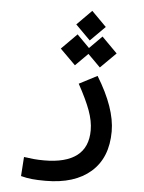

<svg xmlns="http://www.w3.org/2000/svg" viewBox="-57 -662 701 937"><g transform="rotate(5 293.0 -193.0)"><path d="M201.2 230Q162.1 230 135 227.3Q107.9 224.6 80.6 217.3L86.9 123.5Q114.7 127 136 129.2Q157.2 131.3 186.5 131.3Q291.5 131.3 345.7 90.1Q399.9 48.8 399.9 -34.7Q399.9 -79.6 381.1 -131.1Q362.3 -182.6 321.8 -256.3L410.2 -302.2Q502.4 -152.3 502.4 -38.1Q502.4 90.8 423.1 160.4Q343.8 230 201.2 230ZM417.5 -344.2 356.4 -405.3 295.4 -344.2 219.7 -419.4 295.4 -495.6 356.4 -434.1 417.5 -495.6 493.2 -419.4ZM356.9 -471.2 284.7 -543.5 356.9 -616.2 429.2 -543.5Z"/></g></svg>

Font: CaskaydiaCove NFP
Style: Regular
Weight: 400
Designer: Aaron Bell
Foundry: Saja Typeworks
Version: Version 2111.001; VTT 6.35;Nerd Fonts 3.1.1